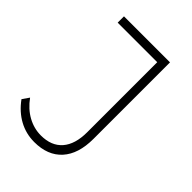

<svg xmlns="http://www.w3.org/2000/svg" viewBox="-207 -790 882 882"><g transform="rotate(45 233.5 -349.0)"><path d="M183 1Q129 1 83 -24Q37 -49 2 -97L25 -130Q56 -87 97 -64.5Q138 -42 183 -42Q251 -42 287 -83.5Q323 -125 323 -203V-658H66V-699H365V-202Q365 -104 317.5 -51.5Q270 1 183 1Z"/></g></svg>

Font: Argentum Sans ExtraLight
Style: Regular
Weight: 275
Designer: Julieta Ulanovsky (Modified by Cristiano Sobral)
Foundry: Julieta Ulanovsky
Version: Version 1.000; ttfautohint (v1.5.65-e2d9)